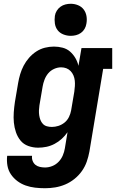

<svg xmlns="http://www.w3.org/2000/svg" viewBox="-20 -775 640 1018"><path d="M219 223Q192 223 166 220Q140 217 116 208.5Q92 200 72 185Q52 170 38 149.5Q24 129 19.5 103.5Q15 78 18 51H150Q148 65 153 78Q158 91 168 99Q178 107 191.5 110Q205 113 219 113Q238 113 257 105.5Q276 98 290.5 83Q305 68 313 49Q321 30 324 11L338 -74Q325 -55 307.5 -39Q290 -23 269 -12Q248 -1 226 3.5Q204 8 182 8Q155 8 130 -1Q105 -10 89 -29.5Q73 -49 64.5 -74Q56 -99 53.5 -125.5Q51 -152 53 -179.5Q55 -207 59 -234L76 -334Q80 -358 87 -381.5Q94 -405 105.5 -427Q117 -449 134 -468.5Q151 -488 172.5 -502Q194 -516 218 -522Q242 -528 266 -528Q290 -528 312.5 -522Q335 -516 351.5 -501.5Q368 -487 379.5 -467.5Q391 -448 396 -426L412 -520H575V-410H527L454 29Q449 56 440 82Q431 108 414.5 131.5Q398 155 375 173.5Q352 192 326 203Q300 214 273 218.5Q246 223 219 223ZM255 -102Q272 -102 289.5 -107.5Q307 -113 322 -125Q337 -137 345.5 -154.5Q354 -172 357 -189L374 -289Q376 -304 377 -318.5Q378 -333 376.5 -347.5Q375 -362 369.5 -375Q364 -388 354.5 -398Q345 -408 332 -413Q319 -418 304 -418Q285 -418 266.5 -409.5Q248 -401 235.5 -386Q223 -371 216 -352.5Q209 -334 206 -316L189 -216Q187 -203 186.5 -189.5Q186 -176 188 -163Q190 -150 194.5 -138.5Q199 -127 207.5 -118Q216 -109 228.5 -105.5Q241 -102 255 -102ZM355 -585Q335 -585 316 -592.5Q297 -600 285.5 -615Q274 -630 271 -650Q268 -670 271 -691Q273 -705 281 -718Q289 -731 301 -739.5Q313 -748 327 -751.5Q341 -755 355 -755Q375 -755 393.5 -747.5Q412 -740 423.5 -725Q435 -710 438.5 -690Q442 -670 438 -649Q436 -635 428.5 -622Q421 -609 409 -600.5Q397 -592 383 -588.5Q369 -585 355 -585Z"/></svg>

Font: Iosevka Etoile Extrabold
Style: Italic
Weight: 800
Italic angle: -9°
Designer: Belleve Invis
Foundry: Belleve Invis
Version: Version 22.1.2; ttfautohint (v1.8.4)